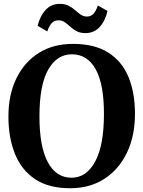

<svg xmlns="http://www.w3.org/2000/svg" viewBox="-20 -984 758 1015"><path d="M354 11Q240 12 167.2 -35.8Q94.5 -83.5 59.5 -169.5Q24.5 -255.5 24.5 -367.5Q24.5 -484 67 -570.5Q109.5 -657 186.2 -704.8Q263 -752.5 366.5 -752Q479.5 -752 552 -706.2Q624.5 -660.5 659 -577.5Q693.5 -494.5 693.5 -382.5Q693.5 -266 651.5 -177.8Q609.5 -89.5 533.2 -39.5Q457 10.5 354 11ZM360 -697Q281 -697 234.8 -615.8Q188.5 -534.5 188.5 -368Q188.5 -210 232.5 -127.2Q276.5 -44.5 358 -44.5Q437 -44.5 483.2 -130Q529.5 -215.5 529.5 -382Q529.5 -540 485.5 -618.5Q441.5 -697 360 -697ZM432 -809Q404 -809 385 -819.2Q366 -829.5 351.5 -842.8Q337 -856 322.8 -866.2Q308.5 -876.5 289.5 -876.5Q266 -876.5 252.5 -860.8Q239 -845 230 -818L179 -847.5Q192 -901 221.8 -932.2Q251.5 -963.5 296 -963.5Q324 -963.5 343.2 -953.5Q362.5 -943.5 377.2 -930.2Q392 -917 406.2 -907Q420.5 -897 439 -896.5Q461.5 -896.5 475 -912Q488.5 -927.5 497.5 -955L548.5 -926Q535.5 -871.5 506 -840.2Q476.5 -809 432 -809Z"/></svg>

Font: Merriweather Text Regular
Style: Bold
Weight: 700
Designer: Eben Sorkin
Foundry: Eben Sorkin
Version: Version 2.100; ttfautohint (v1.7.19-72a1) -l 8 -r 50 -G 200 